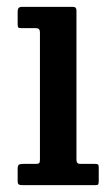

<svg xmlns="http://www.w3.org/2000/svg" viewBox="-20 -540 324 560"><path d="M84.5 -458H42Q35 -458 33.2 -460.2Q31.5 -462.5 31.5 -469.5V-507Q31.5 -520 43.5 -520H193Q203 -520 203 -509.5V-74Q203 -62 213.5 -62H256Q263 -62 265.5 -60.5Q268 -59 268 -51.5V-12.5Q268 -5 266.5 -2.5Q265 0 257.5 0H46.5Q38 0 34.8 -2Q31.5 -4 31.5 -12V-47Q31.5 -57 35 -59.5Q38.5 -62 47.5 -62H84.5Q93 -62 94.8 -64.8Q96.5 -67.5 96.5 -75.5V-446Q96.5 -458 84.5 -458Z"/></svg>

Font: Besley* Narrow Medium
Style: Regular
Weight: 500
Width: 4
Designer: Owen Earl
Foundry: indestructible type*
Version: Version 3.000; ttfautohint (v1.8.3)